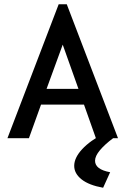

<svg xmlns="http://www.w3.org/2000/svg" viewBox="-20 -650 590 903"><path d="M431 0 375 -158H173L116 0H15L256 -630H294L535 0ZM275 -440 199 -232H349ZM498 160 465 233Q398 221 363.5 193.5Q329 166 329 130Q329 92 366.5 51.5Q404 11 472 -24L512 0Q473 29 450 56.5Q427 84 427 106Q427 147 498 160Z"/></svg>

Font: Inconsolata SemiExpanded SemiBold
Style: Regular
Weight: 600
Width: 6
Monospace: yes
Designer: Raph Levien, Cyreal, Brenton Simpson
Foundry: Raph Levien, Cyreal, Google
Version: Version 3.001; ttfautohint (v1.8.2.53-6de2)